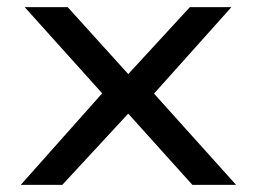

<svg xmlns="http://www.w3.org/2000/svg" viewBox="-20 -516 715 536"><path d="M38 0 288 -281 290 -228 49 -496H169L340 -307H336L510 -496H626L387 -229L389 -278L639 0H517L336 -201H340L154 0Z"/></svg>

Font: Nunito Sans 7pt Expanded
Style: Regular
Weight: 400
Width: 7
Designer: Vernon Adams
Foundry: Vernon Adams
Version: Version 3.101;gftools[0.9.27]